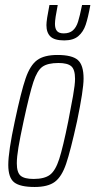

<svg xmlns="http://www.w3.org/2000/svg" viewBox="-20 -737 380 765"><path d="M13 -80Q13 -133 39 -254Q64 -372 82 -424.5Q100 -477 128 -497.5Q156 -518 209 -518Q267 -518 290 -498Q313 -478 313 -424Q313 -379 287 -254Q261 -136 243.5 -84.5Q226 -33 198.5 -12.5Q171 8 118 8Q60 8 36.5 -10.5Q13 -29 13 -80ZM252 -254Q263 -310 271 -355Q279 -400 279 -423Q279 -460 264 -473Q249 -486 213 -486Q170 -486 149 -471Q128 -456 113 -410.5Q98 -365 74 -254Q60 -189 53.5 -150Q47 -111 47 -86Q47 -50 62 -37Q77 -24 114 -24Q157 -24 179 -40.5Q201 -57 216 -103.5Q231 -150 252 -254ZM165 -637Q165 -657 177 -717H210Q199 -662 199 -642Q199 -623 207 -613.5Q215 -604 234 -604Q257 -604 270.5 -616Q284 -628 291 -650.5Q298 -673 307 -717H340Q331 -667 321.5 -638.5Q312 -610 292 -593Q272 -576 236 -576Q197 -576 181 -591.5Q165 -607 165 -637Z"/></svg>

Font: Saira Ultra Condensed Thin
Style: Italic
Weight: 100
Width: 1
Italic angle: -12°
Designer: Hector Gatti with collaboration of the Omnibus-Type team
Foundry: Omnibus-Type
Version: Version 1.001; ttfautohint (v1.8)